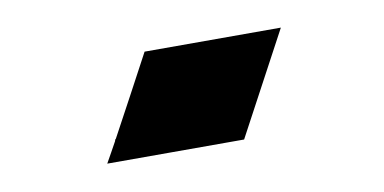

<svg xmlns="http://www.w3.org/2000/svg" viewBox="-33 -259 580 290"><g transform="rotate(-10 257.0 -113.5)"><path d="M323.2 -35.6H113.3Q118.2 -43.9 122.1 -51.3Q126 -58.6 129.9 -65.4Q130.9 -66.9 131.1 -68.1Q131.3 -69.3 132.3 -70.3V-69.8Q148.9 -100.6 165 -130.4Q181.2 -160.2 198.2 -192.4H407.2Z"/></g></svg>

Font: XB Khoramshahr
Style: Bold
Weight: 700
Designer: Behnam
Foundry: Irmug
Version: Version 8.005 2009